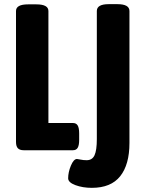

<svg xmlns="http://www.w3.org/2000/svg" viewBox="-20 -723 685 924"><path d="M308 135Q308 106 321 74.5Q334 43 350 42Q354 42 367.5 45Q381 48 397 48Q424 48 435 24Q446 0 446 -54V-670Q446 -703 503 -703H545Q603 -703 603 -670V-35Q603 69 558.5 125Q514 181 422 181Q378 181 343 168Q308 155 308 135ZM57 -40V-670Q57 -702 115 -702H155Q213 -702 213 -670V-131H331Q347 -131 354 -119Q361 -107 361 -81V-50Q361 -24 354 -12Q347 0 331 0H94Q75 0 66 -9.5Q57 -19 57 -40Z"/></svg>

Font: Asap Condensed
Style: Bold
Weight: 700
Designer: Pablo Cosgaya
Foundry: Omnibus-Type
Version: Version 1.010; ttfautohint (v1.8)